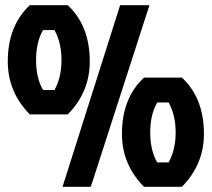

<svg xmlns="http://www.w3.org/2000/svg" viewBox="-20 -720 816 740"><path d="M241 -279H95Q10 -365 10 -483Q10 -621 95 -700H241Q326 -621 326 -483Q326 -365 241 -279ZM146 -604Q119 -558 119 -488.5Q119 -419 146 -373H190Q217 -422 217 -488.5Q217 -555 190 -604ZM681 0H535Q450 -86 450 -204Q450 -342 535 -421H681Q766 -342 766 -204Q766 -86 681 0ZM586 -325Q559 -279 559 -209.5Q559 -140 586 -94H630Q657 -143 657 -209.5Q657 -276 630 -325ZM221 0 443 -700H556L330 0Z"/></svg>

Font: Jockey One
Style: Regular
Weight: 400
Designer: TypeTogether
Foundry: TypeTogether
Version: Version 1.002